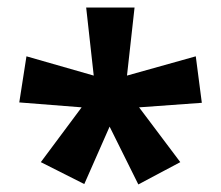

<svg xmlns="http://www.w3.org/2000/svg" viewBox="-20 -780 585 508"><path d="M336 -760H208L228 -580L50 -631L31 -509L196 -496L88 -351L203 -293L270 -445L346 -292L457 -351L348 -496L514 -508L498 -631L316 -580Z"/></svg>

Font: Noto Sans Bassa Vah
Style: Bold
Weight: 700
Designer: Monotype Design Team
Foundry: Monotype Imaging Inc.
Version: Version 2.002